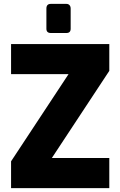

<svg xmlns="http://www.w3.org/2000/svg" viewBox="-20 -969 619 989"><path d="M37 0V-138L333 -587H37V-742H543V-604L247 -155H543V0ZM242 -799Q219 -799 219 -821V-925Q219 -949 242 -949H322Q332 -949 338 -942.5Q344 -936 344 -925V-821Q344 -799 322 -799Z"/></svg>

Font: Exo Thin ExtraBold
Style: Regular
Weight: 800
Version: Version 2.000